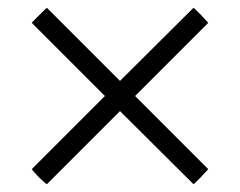

<svg xmlns="http://www.w3.org/2000/svg" viewBox="-20 -487 621 496"><path d="M480 -11 290 -200 101 -11Q80 -27 62 -50L251 -239L62 -428Q69 -436 81.5 -448Q94 -460 101 -467L290 -278L480 -467Q489 -459 500 -447.5Q511 -436 518 -428L329 -239L518 -50Q511 -42 499.5 -30Q488 -18 480 -11Z"/></svg>

Font: Tiro Devanagari Sanskrit
Style: Italic
Weight: 400
Italic angle: -11°
Designer: Devanagari: John Hudson & Fiona Ross, assisted by Paul Hanslow. Latin: John Hudson with Paul Hanslow, assisted by Kaja S
Foundry: Tiro Typeworks Ltd.
Version: Version 1.52